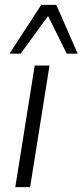

<svg xmlns="http://www.w3.org/2000/svg" viewBox="-20 -771 340 791"><path d="M43 0 123 -501H184L104 0ZM19 -550 150 -751H212L300 -550H255L178 -705L65 -550Z"/></svg>

Font: Mulish ExtraLight Light
Style: Italic
Weight: 300
Italic angle: -9°
Version: Version 3.603